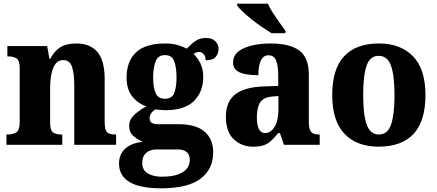

<svg xmlns="http://www.w3.org/2000/svg" viewBox="-20 -786 2370 1042"><path d="M15 0V-56H19Q51 -56 69 -68Q87 -80 87 -124V-416Q87 -457 70.5 -468.5Q54 -480 24 -480H20V-536H236L248 -467H253Q274 -508 306.5 -529Q339 -550 395 -550Q469 -550 508.5 -504Q548 -458 548 -357V-126Q548 -80 561.5 -68Q575 -56 606 -56H610V0H383V-325Q383 -389 370.5 -424.5Q358 -460 323 -460Q296 -460 280.5 -438.5Q265 -417 258.5 -381.5Q252 -346 252 -306V-121Q252 -79 267.5 -67.5Q283 -56 314 -56H318V0Z M855 236Q626 236 626 101Q626 50 661 19.5Q696 -11 756 -16Q729 -27 705 -47Q681 -67 681 -103Q681 -136 707 -161Q733 -186 774 -209Q729 -224 698 -262.5Q667 -301 667 -365Q667 -453 718 -501.5Q769 -550 877 -550Q913 -550 941 -542.5Q969 -535 994 -522Q1017 -547 1040.5 -563.5Q1064 -580 1099 -580Q1131 -580 1148.5 -562.5Q1166 -545 1166 -521Q1166 -496 1151 -477.5Q1136 -459 1096 -459Q1096 -483 1084 -493.5Q1072 -504 1062 -504Q1052 -504 1044 -500.5Q1036 -497 1030 -494Q1052 -473 1067.5 -442Q1083 -411 1083 -368Q1083 -289 1033.5 -238.5Q984 -188 877 -188Q867 -188 849 -189.5Q831 -191 823 -192Q812 -187 802 -173.5Q792 -160 792 -143Q792 -126 804.5 -119Q817 -112 835 -112H947Q1044 -112 1090.5 -71.5Q1137 -31 1137 41Q1137 132 1068 184Q999 236 855 236ZM875 -250Q914 -250 926 -282Q938 -314 938 -365Q938 -418 926 -452.5Q914 -487 875 -487Q837 -487 824 -451.5Q811 -416 811 -364Q811 -314 824 -282Q837 -250 875 -250ZM858 173Q932 173 971 149Q1010 125 1010 81Q1010 25 942 25H827Q811 25 793.5 31.5Q776 38 764 54Q752 70 752 100Q752 137 782 155Q812 173 858 173Z M1353 10Q1292 10 1249 -30Q1206 -70 1206 -154Q1206 -235 1257.5 -274.5Q1309 -314 1414 -317L1490 -320V-374Q1490 -429 1478.5 -457.5Q1467 -486 1437 -486Q1409 -486 1395.5 -457.5Q1382 -429 1382 -378Q1313 -378 1279 -394Q1245 -410 1245 -446Q1245 -483 1272.5 -505.5Q1300 -528 1346.5 -539Q1393 -550 1448 -550Q1552 -550 1604 -512Q1656 -474 1656 -380V-126Q1656 -85 1668 -70.5Q1680 -56 1712 -56H1715V0H1521L1499 -64H1490Q1469 -38 1451 -21.5Q1433 -5 1410.5 2.5Q1388 10 1353 10ZM1418 -64Q1451 -64 1471 -99Q1491 -134 1491 -191V-265L1457 -262Q1410 -258 1392 -230.5Q1374 -203 1374 -150Q1374 -64 1418 -64ZM1453 -606Q1430 -620 1401.5 -639.5Q1373 -659 1345.5 -681Q1318 -703 1297 -723Q1276 -743 1267 -756V-766H1434Q1443 -744 1460.5 -717Q1478 -690 1496.5 -664Q1515 -638 1529 -619V-606Z M2034 10Q1917 10 1850 -59.5Q1783 -129 1783 -270Q1783 -411 1847.5 -480.5Q1912 -550 2037 -550Q2154 -550 2221.5 -480.5Q2289 -411 2289 -270Q2289 -129 2224.5 -59.5Q2160 10 2034 10ZM2036 -56Q2084 -56 2102.5 -110.5Q2121 -165 2121 -270Q2121 -376 2102 -429.5Q2083 -483 2035 -483Q1988 -483 1969.5 -429.5Q1951 -376 1951 -270Q1951 -165 1970 -110.5Q1989 -56 2036 -56Z"/></svg>

Font: Noto Serif Thai SemiCondensed ExtraBold
Style: Regular
Weight: 800
Width: 4
Designer: Monotype Design Team
Foundry: Monotype Imaging Inc.
Version: Version 2.002; ttfautohint (v1.8.4.7-5d5b)